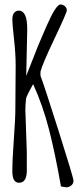

<svg xmlns="http://www.w3.org/2000/svg" viewBox="-20 -799 357 843"><path d="M47.4 -322.3 48.8 -512.2Q48.8 -562 41.5 -627.4Q34.2 -692.9 34.2 -713.1Q34.2 -733.4 42.2 -742.9Q50.3 -752.4 62.5 -752.4Q99.6 -752.4 99.6 -671.4Q99.6 -670.9 95.2 -465.8Q98.6 -474.1 114.3 -514.6Q129.9 -555.2 146.5 -596.2Q163.6 -636.7 182.6 -680.7Q225.6 -779.3 245.1 -779.3Q256.3 -779.3 264.9 -771.7Q273.4 -764.2 273.4 -753.7Q273.4 -743.2 219 -628.9Q164.6 -514.6 157.7 -483.9V-466.3Q172.4 -429.2 237.5 -223.6Q302.7 -18.1 302.7 -5.6Q302.7 6.8 293 15.1Q283.2 23.4 271 23.4L247.6 19.5Q222.7 -122.6 195.8 -228.3Q168.9 -334 125.5 -429.7Q95.7 -376.5 94.2 -365.2Q91.3 -335 91.3 -317.4L97.7 -131.8V-49.8Q97.7 3.4 63.5 3.4Q34.2 3.4 34.2 -47.1Q34.2 -97.7 40.8 -187.5Q47.4 -277.3 47.4 -322.3Z"/></svg>

Font: Amatic
Style: Bold
Weight: 700
Width: 3
Version: Version 2.000; ttfautohint (v0.92-dirty) -l 8 -r 50 -G 50 -x